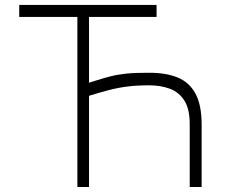

<svg xmlns="http://www.w3.org/2000/svg" viewBox="-20 -747 932 767"><path d="M605.5 -727.3V-679.3H335.6V-416.5Q342.3 -418.7 348.4 -420.6Q354.4 -422.6 360.4 -424.4Q392 -434.3 419.7 -441.6Q447.4 -448.9 483.5 -452.8Q519.5 -456.7 575.3 -456.3Q642.4 -456.7 689.5 -437.5Q736.5 -418.3 761 -372.9Q785.5 -327.4 785.5 -248.6V0H737.9V-248.6Q738.3 -310.7 716.8 -344.8Q695.3 -378.9 658.4 -392.6Q621.4 -406.2 575.3 -406.2Q525.6 -406.2 486.9 -401.1Q448.2 -396 412.5 -386.5Q376.8 -377.1 335.6 -364.3V0H289.1V-679.3H56.8V-727.3Z"/></svg>

Font: Inter Extra Light BETA
Style: Regular
Weight: 200
Designer: Rasmus Andersson
Foundry: rsms
Version: Version 3.011;git-f93a4a705